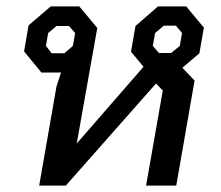

<svg xmlns="http://www.w3.org/2000/svg" viewBox="-20 -578 688 598"><path d="M601 -412 548 -367 586 -327 529 0H435L487 -296L466 -318L185 0H102L156 -309L170 -352H109L55 -418L69 -499L138 -558H227L283 -491L219 -131L427 -370L388 -417L402 -497L472 -558H560L615 -492ZM456 -435 475 -413H513L540 -435L547 -475L528 -498H490L463 -475ZM214 -475 195 -497H156L130 -475L123 -435L141 -412H180L207 -435Z"/></svg>

Font: Chakra Petch Medium
Style: Italic
Weight: 500
Italic angle: -10°
Designer: Katatrad Aksorn Co.,Ltd.
Foundry: Cadson Demak Co.,Ltd.
Version: Version 1.000; ttfautohint (v1.6)